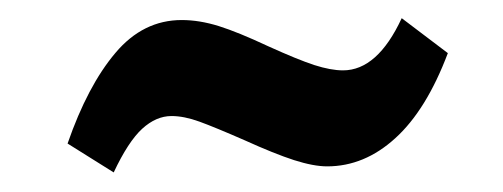

<svg xmlns="http://www.w3.org/2000/svg" viewBox="-20 -394 540 206"><path d="M102 -209 52.5 -240Q74 -302 103.8 -337.2Q133.5 -372.5 175 -372.5Q194 -372.5 214.8 -366Q235.5 -359.5 267.5 -344.5Q299.5 -330 317.2 -324.2Q335 -318.5 348 -318.5Q385 -318.5 411 -374.5L460.5 -337Q437.5 -276 404.2 -245.8Q371 -215.5 331 -215.5Q316.5 -215.5 295.5 -222.2Q274.5 -229 242.5 -243.5Q210.5 -257.5 194 -263.5Q177.5 -269.5 164 -269.5Q147.5 -269.5 132.5 -255.8Q117.5 -242 102 -209Z"/></svg>

Font: Karla SemiBold
Style: Italic
Weight: 600
Italic angle: -8°
Designer: Jonathan Pinhorn
Version: Version 2.004;gftools[0.9.33]